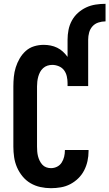

<svg xmlns="http://www.w3.org/2000/svg" viewBox="-20 -978 573 1006"><path d="M334 -770Q334 -796 339 -821.5Q344 -847 356.5 -870Q369 -893 388.5 -910.5Q408 -928 431.5 -939Q455 -950 481 -954Q507 -958 533 -958V-866Q514 -866 495.5 -860Q477 -854 464.5 -840Q452 -826 447 -807.5Q442 -789 442 -770ZM247 8Q219 8 191.5 2Q164 -4 140 -18Q116 -32 98 -54Q80 -76 69 -101.5Q58 -127 54 -154.5Q50 -182 50 -210V-525Q50 -550 52.5 -575.5Q55 -601 62.5 -625Q70 -649 83 -671.5Q96 -694 115 -711Q134 -728 158.5 -735.5Q183 -743 209 -743Q227 -743 245 -739.5Q263 -736 279.5 -728Q296 -720 309.5 -707.5Q323 -695 334 -680V-770H442V-527H334V-543Q334 -560 330 -578Q326 -596 315.5 -610Q305 -624 288 -631Q271 -638 254 -638Q241 -638 228.5 -634Q216 -630 206 -621Q196 -612 190 -600.5Q184 -589 180.5 -576.5Q177 -564 175.5 -551Q174 -538 174 -525V-210Q174 -198 175 -185Q176 -172 179 -160Q182 -148 187.5 -136.5Q193 -125 201.5 -115.5Q210 -106 222 -101.5Q234 -97 247 -97Q264 -97 279 -104.5Q294 -112 303 -126Q312 -140 316 -156.5Q320 -173 320 -189V-192H444V-186Q444 -160 438.5 -134.5Q433 -109 421 -85.5Q409 -62 390 -43.5Q371 -25 348 -13Q325 -1 299 3.5Q273 8 247 8Z"/></svg>

Font: Iosevka Term Curly Extrabold
Style: Regular
Weight: 800
Designer: Belleve Invis
Foundry: Belleve Invis
Version: Version 32.3.0